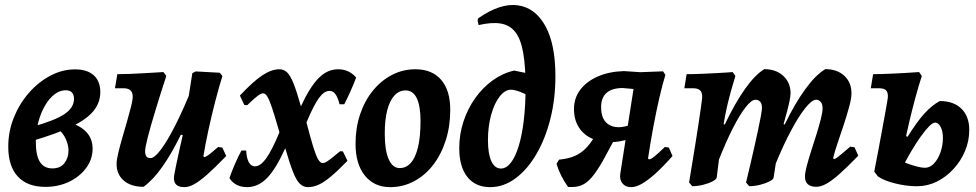

<svg xmlns="http://www.w3.org/2000/svg" viewBox="-20 -758 4015 790"><path d="M166.7 10.9Q92.5 10.9 53.3 -31.6Q14 -74.1 14 -154.8Q14 -217.2 36.9 -274.1Q59.7 -331 98.7 -375.6Q137.6 -420.3 186.9 -446.4Q236.2 -472.6 289 -472.6Q338.6 -472.6 365.6 -448.3Q392.7 -424 392.7 -378.8Q392.7 -335.9 364.7 -301.4Q336.7 -266.9 274.6 -237.1Q212.5 -207.3 108 -176.9L114.4 -236.9Q205.6 -261.9 245 -288.4Q284.5 -314.8 284.5 -351.1Q284.5 -386.6 249.9 -386.6Q226.5 -386.6 204.5 -370Q182.5 -353.3 165.2 -323.6Q148 -294 137.7 -255.6Q127.4 -217.2 127.4 -174.2Q127.4 -118.6 144.2 -91.8Q160.9 -65.1 195.4 -65.1Q228.3 -65.1 245 -86.7Q261.8 -108.4 261.8 -138.2Q261.8 -160.9 250.9 -185.6Q240.1 -210.3 217.3 -229.3L264.7 -254.5Q310 -241.5 335.5 -214.4Q361 -187.3 361 -146.3Q361 -102.8 334.5 -66.9Q308.1 -31 264.2 -10Q220.3 10.9 166.7 10.9Z M570.7 10.6Q519 10.6 489.4 -14.8Q459.7 -40.3 459.7 -83.7Q459.7 -99.8 466.6 -128.6Q473.4 -157.4 483.3 -191.3Q493.1 -225.2 502.8 -258.8Q512.4 -292.4 519.3 -319.6Q526.1 -346.8 526.1 -360.3Q526.1 -394.9 488.1 -394.9H453L462.8 -452.8Q485.1 -452.8 516.6 -454Q548.1 -455.2 583.7 -457.4Q619.4 -459.6 652.3 -461.5L664.4 -445.9Q639.1 -368.2 619.3 -303.1Q599.5 -238 588.3 -194.3Q577.1 -150.6 577.1 -136.7Q577.1 -121.8 582.1 -114.7Q587.1 -107.5 599.5 -107.5Q615.9 -107.5 643 -143.9Q670.2 -180.3 703.8 -247.3Q737.5 -314.2 773.8 -405.3L748.8 -197L724.3 -204.1Q685.6 -124.9 647.8 -71.5Q610.1 -18 570.7 10.6ZM738.4 12Q695.6 12 695.6 -25Q695.6 -31 698 -44.2Q700.3 -57.4 705.4 -81.7Q710.5 -106 719 -144.9Q727.6 -183.8 740.5 -239.7L746 -295.4L771.4 -457.1L785.3 -464.1L884.5 -458.7L895.1 -445.3Q880.5 -398.3 865.3 -339.6Q850.2 -281 837.5 -222.6Q824.9 -164.1 816.9 -115.3L820.3 -111.3Q825.3 -112.7 831.1 -115.9Q837 -119.2 848 -128.2Q859 -137.1 877.7 -153.2L894.7 -150.9L910.8 -116.1Q863.5 -67.2 832 -39.4Q800.4 -11.7 778.7 0.1Q757 12 738.4 12Z M1371.4 -473Q1416.1 -473 1445.4 -439Q1434.4 -409.6 1421.8 -381.7Q1409.2 -353.7 1396.5 -329H1377.1Q1370.1 -356.9 1360.4 -370.4Q1350.6 -384 1335.7 -384Q1313.8 -384 1292.5 -355Q1271.2 -326 1241 -254.3Q1258 -188.8 1269.2 -152.5Q1280.5 -116.2 1289.4 -101.6Q1298.4 -87 1307.8 -87Q1313.8 -87 1320.9 -90.8Q1328 -94.7 1341.7 -105.1Q1355.4 -115.6 1379.3 -135.7L1390.8 -135.1L1409.7 -96.3Q1369.7 -55.3 1341.4 -31.6Q1313.1 -7.9 1291 2Q1268.8 12 1246.9 12Q1228.5 12 1214 -1.8Q1199.4 -15.6 1185.7 -50.5Q1171.9 -85.4 1153.7 -148.1Q1115.1 -62.5 1078.5 -25.2Q1042 12 996.4 12Q972 12 953.1 2Q934.2 -8 924.1 -25.4Q933.1 -51.9 946.6 -83.1Q960 -114.3 973.5 -138.6H992.9Q994.5 -107.3 1003.7 -90.5Q1012.9 -73.7 1029.4 -73.7Q1051.8 -73.7 1076.2 -107.9Q1100.5 -142.2 1129.7 -213.8Q1110.5 -281.4 1098.8 -315.8Q1087 -350.2 1079.1 -362.1Q1071.2 -374 1062.3 -374Q1054.9 -374 1041.2 -364.4Q1027.6 -354.8 997.4 -325.3L985.3 -325.9L967 -364.8Q1021.6 -423 1059.3 -448Q1097 -473 1129.3 -473Q1147.7 -473 1161.1 -460.3Q1174.6 -447.6 1187.8 -414.6Q1201 -381.5 1218.1 -320.6Q1255.6 -401.4 1291.6 -437.2Q1327.5 -473 1371.4 -473Z M1585.1 12Q1519.9 12 1481.4 -35.4Q1442.9 -82.9 1442.9 -166.4Q1442.9 -231.1 1461.4 -286.7Q1479.8 -342.2 1513.4 -383.9Q1547 -425.6 1592 -449.3Q1637.1 -473 1689.3 -473Q1757.6 -473 1795.1 -429.7Q1832.6 -386.5 1832.6 -306Q1832.6 -238.6 1814.1 -180.8Q1795.7 -122.9 1762.4 -79.6Q1729.1 -36.4 1683.7 -12.2Q1638.4 12 1585.1 12ZM1624.7 -66.4Q1651.4 -66.4 1670.6 -88.1Q1689.8 -109.8 1700.1 -153.2Q1710.3 -196.6 1710.3 -259.5Q1710.3 -321.6 1694.9 -353.8Q1679.5 -386 1648.7 -386Q1622.5 -386 1603 -365.1Q1583.6 -344.2 1573.3 -304.6Q1563.1 -265 1563.1 -207.9Q1563.1 -139.2 1579.3 -102.8Q1595.5 -66.4 1624.7 -66.4Z M1996.8 12Q1936.1 12 1902.8 -30.2Q1869.6 -72.3 1869.6 -148.2Q1869.6 -204.9 1886.9 -257.7Q1904.1 -310.4 1935.1 -354.1Q1966.1 -397.7 2007.3 -427.4Q2048.5 -457.1 2095.7 -467.7L2207.5 -444.3L2166.9 -357.9Q2142.8 -371.4 2119.7 -380.2Q2096.6 -388.9 2082.8 -388.9Q2057.4 -388.9 2035.5 -360.5Q2013.7 -332.2 2000.7 -284.9Q1987.7 -237.5 1987.7 -181.4Q1987.7 -125.4 2001.6 -95Q2015.6 -64.6 2041.2 -64.6Q2063.3 -64.6 2082 -88.6Q2100.6 -112.6 2114.2 -156.8Q2127.8 -201.1 2135.1 -262.6Q2142.5 -324.1 2142.5 -399.6Q2142.5 -485.1 2132.8 -540.7Q2123.2 -596.2 2100.8 -625.4Q2078.4 -654.5 2041.2 -661Q2003.9 -667.5 1949.1 -654.8L1944.9 -675.5L1947.9 -682.9Q2039.1 -746.3 2110.8 -736.1Q2182.5 -726 2223.9 -651.1Q2265.3 -576.2 2265.3 -444.1Q2265.3 -350.7 2244.4 -268.4Q2223.5 -186 2186.5 -123Q2149.6 -59.9 2100.8 -24Q2052 12 1996.8 12Z M2576.6 12Q2553.6 12 2541.1 -3.4Q2528.6 -18.9 2532.1 -42.4L2593.3 -434.4L2626.1 -388.4L2542.2 -395.8Q2498.6 -395.8 2476 -376.1Q2453.3 -356.3 2453.3 -317Q2453.3 -259.8 2491.4 -241.7Q2529.5 -223.6 2592.7 -251.6L2605.5 -199.5Q2552.2 -176.4 2504.7 -173.6Q2457.1 -170.7 2420.3 -185.9Q2383.5 -201 2362.6 -232.7Q2341.7 -264.4 2341.7 -309.9Q2341.7 -354.3 2367.3 -388.4Q2392.8 -422.5 2439 -443Q2485.2 -463.5 2546.9 -465.5L2614.6 -461L2708.3 -464.5L2717.8 -449.8Q2705.8 -410.8 2693.1 -356.2Q2680.5 -301.6 2668.5 -237.7Q2656.5 -173.9 2646.4 -105.9L2649.9 -102.3Q2657.6 -102.3 2671.5 -113.2Q2685.5 -124.1 2715.6 -153.2L2732 -150.9L2747.1 -116.1Q2707.5 -71.3 2675.9 -43Q2644.3 -14.8 2620.3 -1.4Q2596.4 12 2576.6 12ZM2317.3 11.2Q2284.7 -34.4 2269.8 -84L2280.3 -101.1Q2311.8 -104.3 2335.3 -112.5Q2358.8 -120.8 2378.3 -136.7Q2397.8 -152.6 2415.7 -179L2451.2 -233.9L2524.2 -213.9L2460.8 -96.8Q2435.1 -51.8 2414.1 -27.5Q2393 -3.1 2370.5 5.2Q2348.1 13.5 2317.3 11.2Z M3411 -103.7Q3415.1 -103.7 3420.4 -106.9Q3425.8 -110.2 3439.1 -121.4Q3452.3 -132.6 3478.4 -154.6L3495.8 -152.2L3511.5 -117.4Q3466.7 -71.1 3434.9 -42.8Q3403.1 -14.6 3380.3 -2Q3357.5 10.6 3338.9 10.6Q3292.1 10.6 3292.1 -31.9Q3292.1 -47.6 3299.5 -75.4Q3306.9 -103.2 3317.7 -137.1Q3328.6 -170.9 3339.3 -205Q3349.9 -239.1 3357.3 -267.8Q3364.6 -296.5 3364.6 -312.4Q3364.6 -328.6 3357.4 -338.1Q3350.2 -347.6 3337.9 -347.6Q3320.9 -347.6 3293.9 -314Q3266.8 -280.3 3235.2 -221.4Q3203.6 -162.4 3172 -85.3L3163.2 -28Q3162.7 -20 3146.2 -11.6Q3129.6 -3.2 3106.8 2.5Q3084 8.1 3062.5 8.1L3049.6 -7.2Q3049.6 -7.2 3054.4 -26.9Q3059.1 -46.6 3066.6 -78.4Q3074.1 -110.1 3082.4 -146.9Q3090.7 -183.8 3098.2 -218.6Q3105.7 -253.4 3110.5 -279.5Q3115.2 -305.7 3115.2 -314.7Q3115.2 -330.4 3108.2 -339Q3101.2 -347.6 3088 -347.6Q3072.1 -347.6 3047.7 -316.5Q3023.4 -285.4 2995.1 -229.8Q2966.8 -174.1 2938.2 -101.3L2929 -28Q2928.1 -20 2911.7 -11.6Q2895.4 -3.2 2872.6 2.5Q2849.8 8.1 2828.2 8.1L2815.4 -7.2Q2815.4 -7.2 2818.9 -29.2Q2822.5 -51.3 2828.3 -86.9Q2834 -122.5 2840.9 -163.9Q2847.7 -205.3 2853.5 -244.5Q2859.2 -283.8 2863.7 -313.3Q2868.1 -342.9 2869 -353.6Q2870.4 -375.9 2861.5 -385.4Q2852.6 -394.9 2831 -394.9H2795.8L2805.1 -452.8Q2832.6 -452.8 2865.1 -454.2Q2897.5 -455.7 2927.1 -457.1Q2956.6 -458.6 2975.6 -460Q2994.6 -461.5 2994.6 -461.5L3005.8 -445.4Q3005.8 -445.4 3000.7 -428.3Q2995.5 -411.2 2987.5 -382.8Q2979.6 -354.4 2971.3 -318.9Q2963.1 -283.4 2957.4 -247L2962.2 -245.8Q3004.2 -333.9 3045.5 -392.2Q3086.9 -450.5 3124.8 -473.5Q3173 -473.5 3202.9 -445.7Q3232.8 -418 3232.8 -374.6Q3232.8 -363.4 3228.6 -342.4Q3224.4 -321.5 3218.4 -299.6Q3212.4 -277.8 3208.2 -262.4Q3204 -247 3204 -247L3208.8 -245.8Q3250.2 -331.7 3293.2 -390.8Q3336.2 -450 3375.7 -473.5Q3424.8 -473.5 3454.1 -446.1Q3483.5 -418.7 3483.5 -374.2Q3483.5 -352.6 3473.8 -317.6Q3464.2 -282.7 3451.2 -243.4Q3438.2 -204.2 3426 -168.1Q3413.7 -132 3408 -107.2Z M3753.1 8.3Q3708.8 8.3 3663 -3.3Q3617.1 -14.8 3592.3 -31.9L3695.3 -201.3L3714.5 -195.5Q3753.1 -257.5 3783.5 -290.9Q3814 -324.4 3846.7 -342.3Q3903.7 -342.3 3935.9 -310.7Q3968.1 -279 3968.1 -223.3Q3968.1 -178 3950.7 -136.6Q3933.4 -95.2 3903.1 -62.5Q3872.9 -29.7 3834.5 -10.7Q3796.1 8.3 3753.1 8.3ZM3592.3 -31.9 3577.2 -52.1Q3585.5 -93 3594.1 -140.2Q3602.7 -187.4 3611 -231.4Q3619.3 -275.4 3625.1 -308.6Q3631 -341.7 3632.8 -354.1Q3635 -375.5 3626.9 -385.2Q3618.7 -394.9 3597.1 -394.9H3562.8L3572.6 -452.8Q3602.2 -452.8 3654.6 -455.2Q3707.1 -457.6 3761.7 -461.5L3772.9 -445.4Q3760.2 -406.9 3746.3 -355.6Q3732.4 -304.2 3720.4 -252.7Q3708.3 -201.3 3700.8 -160.7ZM3685.2 -54.9 3673.2 -102.9Q3691 -93.6 3712.6 -85.5Q3734.2 -77.5 3753.9 -72.5Q3773.7 -67.6 3785.4 -67.6Q3806.1 -67.6 3822.7 -85Q3839.4 -102.5 3849.5 -130.8Q3859.7 -159.2 3859.7 -191.2Q3859.7 -217.5 3850.4 -235.6Q3841.1 -253.6 3827.8 -253.6Q3818.2 -253.6 3803 -238.4Q3787.8 -223.1 3768.4 -196.1Q3749 -169 3727.9 -133Q3706.9 -96.9 3685.2 -54.9Z"/></svg>

Font: Alegreya
Style: Italic
Weight: 400
Italic angle: -7°
Designer: Juan Pablo del Peral
Foundry: Huerta Tipografica
Version: Version 2.009